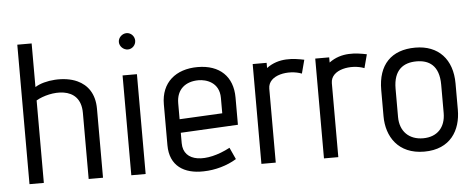

<svg xmlns="http://www.w3.org/2000/svg" viewBox="-49 -829 2363 960"><g transform="rotate(-5 1132.5 -349.0)"><path d="M433 0V-346C433 -422 398 -468 348 -491C284 -521 184 -512 136 -481V-700H64V0H136V-414C205 -454 361 -474 361 -332V0Z M613 -628C635 -628 653 -647 653 -669C653 -691 635 -710 613 -710C591 -710 571 -691 571 -669C571 -647 591 -628 613 -628ZM647 0V-501H575V0Z M1076 -94C955 -30 840 -41 840 -138V-190L1128 -205V-342C1128 -447 1063 -510 952 -510C843 -510 768 -449 768 -339V-134C768 -30 839 15 938 12C995 11 1056 -6 1103 -35ZM1055 -269 840 -258V-338C840 -409 887 -444 951 -444C989 -444 1055 -425 1055 -346Z M1300 0V-371C1300 -441 1405 -457 1469 -432L1487 -500C1434 -511 1361 -522 1298 -475V-501H1228V0Z M1614 0V-371C1614 -441 1719 -457 1783 -432L1801 -500C1748 -511 1675 -522 1612 -475V-501H1542V0Z M2230 -316C2230 -437 2161 -512 2045 -512C1924 -512 1857 -442 1857 -316V-184C1857 -82 1914 10 2045 10C2177 10 2230 -82 2230 -184ZM2158 -174C2158 -102 2116 -57 2045 -57C1975 -57 1929 -101 1929 -174V-316C1929 -411 1980 -443 2045 -443C2106 -443 2158 -414 2158 -316Z"/></g></svg>

Font: Advent Pro
Style: Medium
Weight: 500
Designer: Andreas Kalpakidis
Foundry: Andreas Kalpakidis
Version: Version 2.002 2008